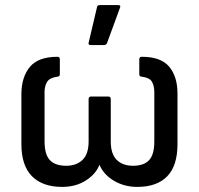

<svg xmlns="http://www.w3.org/2000/svg" viewBox="-20 -723 783 754"><path d="M224 11Q147 11 105.5 -31Q64 -73 64 -157V-356Q65 -422 98 -461Q131 -500 206 -500Q215 -500 215 -490V-432Q215 -422 206 -422Q175 -418 165 -401.5Q155 -385 155 -362V-168Q155 -116 176 -94Q197 -72 240 -72Q280 -72 304 -95Q328 -118 328 -168V-334Q328 -344 338 -344H405Q415 -344 415 -334V-168Q415 -118 438.5 -95Q462 -72 502 -72Q545 -72 565.5 -94Q586 -116 586 -168V-362Q586 -385 577 -401.5Q568 -418 536 -422Q527 -422 527 -432V-490Q527 -500 537 -500Q612 -500 644.5 -461Q677 -422 677 -356V-157Q677 -72 636.5 -30.5Q596 11 519 11Q469 11 428.5 -12.5Q388 -36 371 -75H370Q357 -40 317.5 -14.5Q278 11 224 11ZM336 -546Q326 -546 328 -555L361 -695Q362 -703 372 -703H444Q456 -703 451 -692L400 -553Q396 -546 388 -546Z"/></svg>

Font: Sofia Sans Semi Condensed Medium
Style: Regular
Weight: 500
Designer: Botio Nikoltchev, Ani Petrova
Foundry: lettersoup
Version: Version 4.100